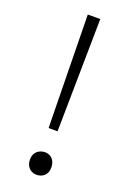

<svg xmlns="http://www.w3.org/2000/svg" viewBox="-146 -795 587 862"><g transform="rotate(20 147.5 -364.5)"><path d="M126 -203.1 117.2 -742.2H176.8L168.9 -203.1ZM147.5 12.7Q114.3 12.7 100.6 -16.6Q95.7 -28.3 95.7 -41Q95.7 -79.1 127.9 -91.8Q137.7 -95.7 147.5 -95.7Q181.6 -95.7 194.3 -64.5Q198.2 -52.7 198.2 -41Q198.2 -2 165 9.8Q156.2 12.7 147.5 12.7Z"/></g></svg>

Font: Taipei Sans TC Beta Light
Style: Regular
Weight: 300
Designer: JT Foundry
Foundry: JT Foundry
Version: Version 1.000